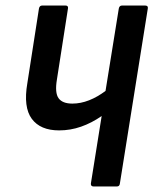

<svg xmlns="http://www.w3.org/2000/svg" viewBox="-20 -675 555 695"><path d="M505 -655Q517 -655 515 -644L414 -11Q413 0 403 0H319Q308 0 309 -11L348 -255Q312 -230 273.5 -216.5Q235 -203 194 -203Q126 -203 95 -245Q64 -287 79 -374L121 -644Q123 -655 133 -655H217Q228 -655 226 -644L186 -387Q178 -339 192 -319.5Q206 -300 242 -300Q272 -300 302.5 -312Q333 -324 362 -346L410 -644Q412 -655 422 -655Z"/></svg>

Font: Sofia Sans Condensed
Style: Bold Italic
Weight: 700
Italic angle: -9°
Version: Version 4.100